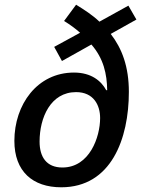

<svg xmlns="http://www.w3.org/2000/svg" viewBox="-20 -785 612 815"><path d="M240 10C452 10 527 -196 527 -395C527 -502 498 -579 450 -641L559 -702L525 -761L402 -693C373 -721 337 -744 303 -765L252 -696C278 -680 301 -663 320 -646L210 -586L243 -526L368 -596C420 -536 434 -471 435 -402H431C410 -441 368 -477 294 -477C138 -477 41 -341 41 -187C41 -57 119 10 240 10ZM245 -74C177 -74 148 -119 148 -184C148 -286 195 -394 303 -394C377 -394 405 -339 405 -284C405 -203 360 -74 245 -74Z"/></svg>

Font: Noto Sans Medium
Style: Italic
Weight: 500
Italic angle: -12°
Designer: Monotype Design Team
Foundry: Monotype Imaging Inc.
Version: Version 2.013